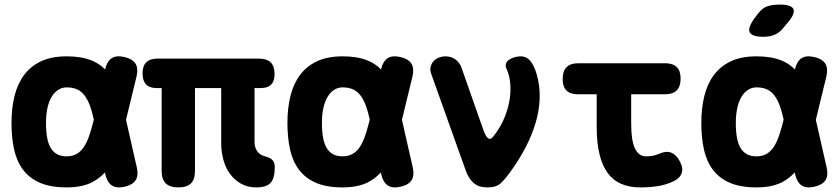

<svg xmlns="http://www.w3.org/2000/svg" viewBox="-20 -805 3640 835"><path d="M575 -77Q583 -42 570 -21.5Q557 -1 522 7Q487 15 466.5 1.5Q446 -12 438 -47L436 -55Q411 -27 376 -10Q333 10 270 10Q200 10 154 -10Q108 -30 80.5 -66.5Q53 -103 41.5 -154.5Q30 -206 30 -270Q30 -334 43 -387Q56 -440 84.5 -478.5Q113 -517 158.5 -538.5Q204 -560 270 -560Q333 -560 376 -543Q412 -529 437 -503Q445 -538 466 -552Q486 -565 521 -557Q556 -549 569 -528.5Q582 -508 574 -473L528 -284ZM388 -285Q381 -318 372 -343Q362 -371 348 -389.5Q334 -408 315 -416.5Q296 -425 270 -425Q250 -425 233.5 -414.5Q217 -404 205 -384.5Q193 -365 186.5 -336Q180 -307 180 -270Q180 -234 185 -206.5Q190 -179 201 -161Q212 -143 229 -134Q246 -125 270 -125Q296 -125 315 -136.5Q334 -148 347.5 -170Q361 -192 371 -224Q380 -251 388 -285Z M1095 10Q1057 10 1028.5 -6Q1000 -22 980.5 -48.5Q961 -75 951.5 -110Q942 -145 942 -183V-422H828V-62Q828 -25 810.5 -7.5Q793 10 756 10Q719 10 701 -7.5Q683 -25 683 -62V-422H662Q630 -422 615 -438Q600 -454 600 -486Q600 -518 616 -534Q632 -550 664 -550H1106Q1141 -550 1157.5 -533.5Q1174 -517 1174 -482Q1174 -452 1159 -437Q1144 -422 1114 -422H1087V-188Q1087 -164 1098.5 -147.5Q1110 -131 1130 -126Q1156 -119 1165.5 -108.5Q1175 -98 1175 -78Q1175 -30 1157 -10Q1139 10 1095 10Z M1775 -77Q1783 -42 1770 -21.5Q1757 -1 1722 7Q1687 15 1666.5 1.5Q1646 -12 1638 -47L1636 -55Q1611 -27 1576 -10Q1533 10 1470 10Q1400 10 1354 -10Q1308 -30 1280.5 -66.5Q1253 -103 1241.5 -154.5Q1230 -206 1230 -270Q1230 -334 1243 -387Q1256 -440 1284.5 -478.5Q1313 -517 1358.5 -538.5Q1404 -560 1470 -560Q1533 -560 1576 -543Q1612 -529 1637 -503Q1645 -538 1666 -552Q1686 -565 1721 -557Q1756 -549 1769 -528.5Q1782 -508 1774 -473L1728 -284ZM1588 -285Q1581 -318 1572 -343Q1562 -371 1548 -389.5Q1534 -408 1515 -416.5Q1496 -425 1470 -425Q1450 -425 1433.5 -414.5Q1417 -404 1405 -384.5Q1393 -365 1386.5 -336Q1380 -307 1380 -270Q1380 -234 1385 -206.5Q1390 -179 1401 -161Q1412 -143 1429 -134Q1446 -125 1470 -125Q1496 -125 1515 -136.5Q1534 -148 1547.5 -170Q1561 -192 1571 -224Q1580 -251 1588 -285Z M2006 -62 1856 -482Q1849 -501 1853 -515.5Q1857 -530 1866.5 -540Q1876 -550 1889.5 -555Q1903 -560 1916 -560Q1943 -560 1961.5 -546Q1980 -532 1988 -508L2081 -243Q2092 -212 2102.5 -204Q2113 -196 2124 -210Q2151 -243 2168.5 -281Q2186 -319 2194 -359Q2202 -399 2199.5 -437Q2197 -475 2182 -508Q2177 -520 2181 -529.5Q2185 -539 2194.5 -545.5Q2204 -552 2217.5 -556Q2231 -560 2244 -560Q2270 -560 2286.5 -540Q2303 -520 2314 -482Q2329 -430 2327 -376.5Q2325 -323 2309 -269.5Q2293 -216 2265 -162.5Q2237 -109 2199 -57Q2177 -26 2157.5 -8Q2138 10 2100 10Q2062 10 2040.5 -8.5Q2019 -27 2006 -62Z M2872 -530Q2906 -530 2923 -513.5Q2940 -497 2940 -463Q2940 -429 2923 -412Q2906 -395 2872 -395H2725V-270Q2725 -193 2741.5 -159Q2758 -125 2790 -125Q2804 -125 2818 -127.5Q2832 -130 2846 -136Q2878 -150 2899.5 -141Q2921 -132 2935 -106Q2952 -76 2945 -53.5Q2938 -31 2912 -18Q2877 -1 2840.5 4.5Q2804 10 2765 10Q2718 10 2682.5 -5Q2647 -20 2623 -52.5Q2599 -85 2587 -135Q2575 -185 2575 -254V-395H2493Q2460 -395 2443.5 -411.5Q2427 -428 2427 -461Q2427 -496 2444 -513Q2461 -530 2496 -530Z M3386 -683Q3369 -662 3348 -653.5Q3327 -645 3301 -645Q3250 -645 3240.5 -664.5Q3231 -684 3261 -725L3276 -745Q3296 -771 3318 -778Q3340 -785 3371 -785Q3422 -785 3430.5 -765.5Q3439 -746 3407 -708ZM3575 -77Q3583 -42 3570 -21.5Q3557 -1 3522 7Q3487 15 3466.5 1.5Q3446 -12 3438 -47L3436 -55Q3411 -27 3376 -10Q3333 10 3270 10Q3200 10 3154 -10Q3108 -30 3080.5 -66.5Q3053 -103 3041.5 -154.5Q3030 -206 3030 -270Q3030 -334 3043 -387Q3056 -440 3084.5 -478.5Q3113 -517 3158.5 -538.5Q3204 -560 3270 -560Q3333 -560 3376 -543Q3412 -529 3437 -503Q3445 -538 3466 -552Q3486 -565 3521 -557Q3556 -549 3569 -528.5Q3582 -508 3574 -473L3528 -284ZM3388 -285Q3381 -318 3372 -343Q3362 -371 3348 -389.5Q3334 -408 3315 -416.5Q3296 -425 3270 -425Q3250 -425 3233.5 -414.5Q3217 -404 3205 -384.5Q3193 -365 3186.5 -336Q3180 -307 3180 -270Q3180 -234 3185 -206.5Q3190 -179 3201 -161Q3212 -143 3229 -134Q3246 -125 3270 -125Q3296 -125 3315 -136.5Q3334 -148 3347.5 -170Q3361 -192 3371 -224Q3380 -251 3388 -285Z"/></svg>

Font: Maple Mono ExtraBold
Style: Regular
Weight: 800
Monospace: yes
Designer: subframe7536
Version: Version 7.000